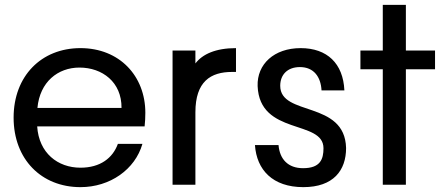

<svg xmlns="http://www.w3.org/2000/svg" viewBox="-20 -760 1841 790"><path d="M480 -316H134C144 -423 218 -482 307 -482C401 -482 481 -422 480 -316ZM36 -276C36 -105 150 10 311 10C433 10 536 -63 566 -168H465C444 -110 393 -70 311 -70C218 -70 140 -130 133 -240H575C577 -259 578 -276 578 -296C578 -447 472 -562 311 -562C150 -562 36 -447 36 -276Z M690 -552V0H784V-298C784 -425 847 -464 935 -464H951V-562C867 -562 813 -537 784 -499V-552Z M1228 10C1352 10 1404 -59 1404 -151C1399 -348 1133 -280 1133 -407C1133 -453 1163 -484 1214 -484C1271 -484 1300 -444 1303 -388H1397C1392 -499 1326 -562 1217 -562C1108 -562 1037 -496 1040 -406C1048 -201 1311 -269 1311 -150C1311 -105 1298 -68 1227 -68C1165 -68 1131 -105 1126 -163H1029C1036 -61 1102 10 1228 10Z M1650 0V-475H1770V-552H1650V-740H1555V-552H1463V-475H1555V0Z"/></svg>

Font: Malmofest
Style: Regular
Weight: 400
Designer: Jonny Pinhorn (Poppins), Kolossal
Version: Version 1.004;Glyphs 3.1.2 (3151)